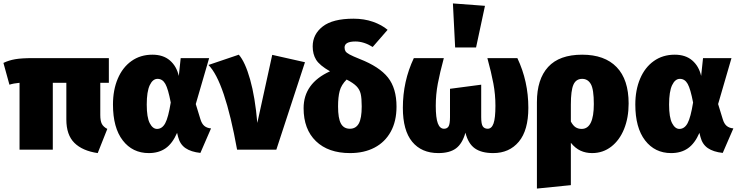

<svg xmlns="http://www.w3.org/2000/svg" viewBox="-30 -873 4308 1120"><path d="M555 -390V-202Q555 -168 564 -150.5Q573 -133 596 -121L540 20Q451 7 404 -39.5Q357 -86 357 -176V-390H278V0H84V-390Q50 -387 25 -379L-10 -506Q21 -521 58 -527.5Q95 -534 162 -534H605V-390Z M1013 -430 1024 -534H1190L1112 -266L1139 -178Q1147 -151 1162 -138.5Q1177 -126 1201 -124L1139 19Q1084 13 1052 -9Q1020 -31 1009 -74L1003 -98Q976 -36 936 -8Q896 20 838 20Q743 20 686 -54Q629 -128 629 -263Q629 -348 657 -414Q685 -480 737 -517Q789 -554 859 -554Q922 -554 961 -520.5Q1000 -487 1013 -430ZM826 -263Q826 -188 843.5 -154.5Q861 -121 886 -121Q916 -121 934 -154.5Q952 -188 966 -275Q951 -354 934.5 -383.5Q918 -413 889 -413Q861 -413 843.5 -376Q826 -339 826 -263Z M1471 -156 1558 -553 1749 -510 1582 0H1353Q1281 -399 1186 -494L1363 -554Q1400 -512 1429 -409.5Q1458 -307 1471 -156Z M2283 -251Q2283 -166 2249.5 -105Q2216 -44 2155 -12Q2094 20 2012 20Q1885 20 1813 -49.5Q1741 -119 1741 -242Q1741 -387 1895 -457Q1834 -492 1814 -524.5Q1794 -557 1794 -602Q1794 -673 1852.5 -718.5Q1911 -764 2032 -764Q2094 -764 2145.5 -746Q2197 -728 2231 -699L2144 -599Q2093 -631 2043 -631Q1980 -631 1980 -596Q1980 -583 1985.5 -574Q1991 -565 2009.5 -555Q2028 -545 2068 -529Q2183 -484 2233 -421Q2283 -358 2283 -251ZM2080 -252Q2080 -300 2074 -325.5Q2068 -351 2049.5 -370Q2031 -389 1992 -409Q1961 -378 1951.5 -342.5Q1942 -307 1942 -252Q1942 -183 1958.5 -152.5Q1975 -122 2011 -122Q2046 -122 2063 -152.5Q2080 -183 2080 -252Z M3052 -244Q3052 -113 2996.5 -46.5Q2941 20 2847 20Q2779 20 2740 -7.5Q2701 -35 2685 -99Q2667 -35 2630 -7.5Q2593 20 2527 20Q2429 20 2374.5 -46Q2320 -112 2320 -244Q2320 -399 2384 -534H2559Q2536 -449 2524 -385.5Q2512 -322 2512 -256Q2512 -185 2524 -153.5Q2536 -122 2560 -122Q2578 -122 2586.5 -135.5Q2595 -149 2595 -190V-355L2777 -379V-190Q2777 -149 2786.5 -135.5Q2796 -122 2815 -122Q2838 -122 2849 -153Q2860 -184 2860 -256Q2860 -322 2848 -386Q2836 -450 2813 -534H2988Q3052 -399 3052 -244ZM2799 -839 2747 -596H2625L2612 -853Z M3637 -269Q3637 -186 3610.5 -120.5Q3584 -55 3535.5 -17.5Q3487 20 3424 20Q3387 20 3356.5 6Q3326 -8 3300 -40V207L3102 227V-277Q3102 -411 3167.5 -482.5Q3233 -554 3366 -554Q3497 -554 3567 -481.5Q3637 -409 3637 -269ZM3434 -266Q3434 -352 3416.5 -382.5Q3399 -413 3366 -413Q3330 -413 3315 -379Q3300 -345 3300 -263V-164Q3313 -140 3328 -130.5Q3343 -121 3363 -121Q3434 -121 3434 -266Z M4060 -430 4071 -534H4237L4159 -266L4186 -178Q4194 -151 4209 -138.5Q4224 -126 4248 -124L4186 19Q4131 13 4099 -9Q4067 -31 4056 -74L4050 -98Q4023 -36 3983 -8Q3943 20 3885 20Q3790 20 3733 -54Q3676 -128 3676 -263Q3676 -348 3704 -414Q3732 -480 3784 -517Q3836 -554 3906 -554Q3969 -554 4008 -520.5Q4047 -487 4060 -430ZM3873 -263Q3873 -188 3890.5 -154.5Q3908 -121 3933 -121Q3963 -121 3981 -154.5Q3999 -188 4013 -275Q3998 -354 3981.5 -383.5Q3965 -413 3936 -413Q3908 -413 3890.5 -376Q3873 -339 3873 -263Z"/></svg>

Font: FiraGO Heavy
Style: Regular
Weight: 900
Designer: bBox Type
Foundry: bBox Type GmbH
Version: Version 1.001